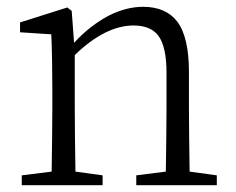

<svg xmlns="http://www.w3.org/2000/svg" viewBox="-20 -545 694 565"><path d="M282 0V-29L202 -40C201 -113 200 -176 200 -227V-383C260 -441 318 -470 373 -470C406 -470 431 -460 446 -440C462 -418 470 -382 470 -331V-227C470 -176 469 -113 468 -40L381 -29V0H618V-29L538 -40C537 -113 536 -176 536 -227V-333C536 -400 525 -450 502 -481C480 -510 446 -525 401 -525C368 -525 333 -516 298 -498C263 -479 229 -453 198 -419L191 -513L178 -523L39 -479V-450L131 -444C133 -396 134 -342 134 -281V-227C134 -176 133 -113 132 -40L44 -29V0Z"/></svg>

Font: AllPunType Light
Style: Regular
Weight: 300
Version: 1.0